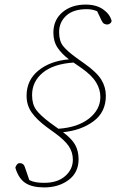

<svg xmlns="http://www.w3.org/2000/svg" viewBox="-20 -710 507 838"><path d="M354 -690Q400 -690 429.5 -669.5Q459 -649 467 -620Q467 -613 461 -608Q455 -603 448 -603Q441 -603 434.5 -606.5Q428 -610 423 -621L404 -661Q383 -670 359 -670Q300 -670 269 -641.5Q238 -613 238 -570Q238 -531 255.5 -509Q273 -487 313 -458L348 -433Q402 -395 422 -362.5Q442 -330 442 -292Q442 -221 388.5 -181Q335 -141 255 -133Q293 -105 308 -78Q323 -51 323 -15Q323 43 279.5 75.5Q236 108 173 108Q120 108 90.5 88.5Q61 69 47 22Q49 14 54 8Q59 2 66 2Q83 2 88 18L108 76Q122 83 138 85.5Q154 88 173 88Q231 88 264.5 58.5Q298 29 298 -13Q298 -46 279.5 -73Q261 -100 216 -132L183 -156Q140 -188 118 -219.5Q96 -251 96 -292Q96 -360 147.5 -402Q199 -444 281 -451Q250 -474 231.5 -501.5Q213 -529 213 -567Q213 -623 252.5 -656.5Q292 -690 354 -690ZM199 -174 235 -148Q320 -154 369 -193Q418 -232 418 -287Q418 -320 399.5 -350.5Q381 -381 337 -412L301 -437Q213 -431 166.5 -392.5Q120 -354 120 -295Q120 -255 138 -230.5Q156 -206 199 -174Z"/></svg>

Font: Source Serif Pro ExtraLight
Style: Italic
Weight: 200
Italic angle: -12°
Designer: Frank Grießhammer
Foundry: Adobe Systems Incorporated
Version: Version 3.001;hotconv 1.0.111;makeotfexe 2.5.65597